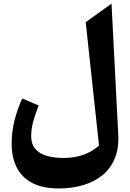

<svg xmlns="http://www.w3.org/2000/svg" viewBox="-20 -804 732 1081"><path d="M607.9 -783.7 462.6 -679.2 537.5 15.8Q497.7 50.5 448.2 67.9Q398.6 85.4 337.2 85.4Q283.3 85.4 242.4 73.2Q201.6 61.1 178.6 34Q155.6 7 155.6 -37.1Q155.6 -77.9 167 -119.7Q178.3 -161.6 197.7 -210.2L105.2 -249.8Q77.9 -190.3 61.7 -126.1Q45.6 -61.9 45.6 4.7Q45.6 82.3 74.3 138.9Q102.9 195.5 161.8 226.3Q220.7 257 310.9 257Q384.7 257 447.4 238.6Q510.1 220.1 556 183Q601.8 145.8 625.7 89.4Q649.6 33 645.9 -43.2Z"/></svg>

Font: Pinar-VF-FD
Style: Regular
Weight: 300
Designer: Amin Abedi
Version: Version 3.0